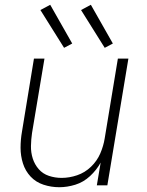

<svg xmlns="http://www.w3.org/2000/svg" viewBox="-20 -775 616 803"><path d="M228 8Q261 8 295 -2.5Q329 -13 356.5 -38.5Q384 -64 401 -95L385 0H429L517 -530H473L418 -197Q413 -165 399.5 -133.5Q386 -102 360.5 -77.5Q335 -53 302.5 -42Q270 -31 238 -31Q238 -31 238 -31Q238 -31 238 -31Q210 -31 184.5 -39.5Q159 -48 142 -67.5Q125 -87 117 -112Q109 -137 109.5 -164.5Q110 -192 114 -219L166 -530H122L72 -225Q66 -191 66 -157Q66 -123 76 -91.5Q86 -60 108 -36.5Q130 -13 162 -2.5Q194 8 228 8ZM418 -575 452 -593 360 -755 319 -733ZM248 -575 282 -593 190 -755 149 -733Z"/></svg>

Font: Iosevka Sparkle XLtObl
Style: Regular
Weight: 200
Italic angle: -9°
Designer: Belleve Invis
Foundry: Belleve Invis
Version: Version 4.5.0; ttfautohint (v1.8.3)